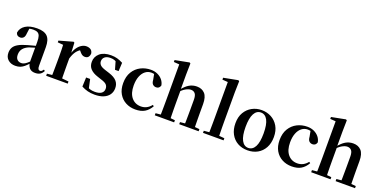

<svg xmlns="http://www.w3.org/2000/svg" viewBox="-17 -1678 5053 2553"><g transform="rotate(20 2509.5 -401.5)"><path d="M186.6 16.2Q124.2 16.2 83.8 -19.4Q43.3 -54.9 43.3 -117.6Q43.3 -161.2 62 -193.6Q80.7 -226.1 125.1 -251.5Q169.6 -277 245.4 -297.9Q284.8 -309.4 334.4 -322Q384 -334.6 424 -344.4V-318.9Q384 -308.9 344 -297.6Q303.9 -286.4 277.1 -276.7Q223.3 -254.9 196.1 -220.6Q168.8 -186.4 168.8 -135.9Q168.8 -90.4 191.1 -67.9Q213.3 -45.3 250 -45.3Q266.3 -45.3 284.7 -52.6Q303.1 -59.9 327.4 -79.7Q351.8 -99.4 385.3 -135.5L400.8 -82.4H365.7Q336.6 -50.6 311.2 -28.7Q285.7 -6.8 256.4 4.7Q227 16.2 186.6 16.2ZM466.1 15.2Q414.6 15.2 387.9 -14.2Q361.2 -43.6 354.9 -94V-96.5V-381.4Q354.9 -434.7 344.8 -464.5Q334.7 -494.3 311.6 -506.3Q288.5 -518.3 250 -518.3Q224.4 -518.3 197.3 -512.2Q170.2 -506.1 133.8 -491.2L196.1 -516.3L185.9 -439.2Q183.3 -395.9 164.6 -378Q145.8 -360.2 120.3 -360.2Q71.1 -360.2 59.2 -406.5Q68.9 -473.5 129.4 -512.7Q189.9 -551.9 295.1 -551.9Q395.4 -551.9 440.7 -505.9Q486.1 -459.8 486.1 -356.2V-94.8Q486.1 -60.3 494.8 -47Q503.6 -33.8 519.7 -33.8Q531.3 -33.8 541.3 -40.9Q551.3 -48.1 564.7 -67.2L581.9 -53.4Q564 -17.5 536.2 -1.1Q508.4 15.2 466.1 15.2Z M620.2 0V-29.9L728.3 -41.2H814.8L925.2 -29.9V0ZM691.2 0Q692.9 -25.5 693.4 -67.4Q693.9 -109.4 694.4 -154.8Q694.9 -200.3 694.9 -234.8V-310.2Q694.9 -360.7 694 -394.1Q693.2 -427.5 691.2 -463.8L613.1 -470.7V-495.2L809.2 -550.4L822.2 -541.7L829.6 -398.7V-397.7V-234.8Q829.6 -200.3 830.1 -154.8Q830.6 -109.4 831.1 -67.4Q831.6 -25.5 832.6 0ZM829.4 -320.2 796.3 -380.9H823.4Q838 -435.6 864.6 -473.9Q891.3 -512.2 924.4 -532.1Q957.5 -551.9 990.6 -551.9Q1024.2 -551.9 1049.4 -536.8Q1074.7 -521.7 1081.7 -484.5Q1080.9 -453.2 1065.2 -432.6Q1049.4 -411.9 1015.2 -411.9Q990.5 -411.9 972.2 -425.8Q954 -439.6 934.8 -464.4L911.8 -490.9L948.4 -485.1Q905.5 -463.1 877.2 -424.7Q848.9 -386.2 829.4 -320.2Z M1309.3 16.2Q1254.6 16.2 1209.7 4.5Q1164.8 -7.2 1121.9 -30.3L1127.2 -160.4H1184.1L1214.6 -20.6L1166.6 -26V-62Q1198.7 -41.1 1228.9 -30.7Q1259.2 -20.4 1299.8 -20.4Q1360.1 -20.4 1391.7 -43Q1423.2 -65.7 1423.2 -107.2Q1423.2 -140.9 1402.7 -164Q1382.1 -187.1 1321.5 -204.9L1265.7 -223.9Q1200.9 -244.5 1163.7 -282.6Q1126.5 -320.7 1126.5 -382Q1126.5 -455.6 1182.2 -503.8Q1237.9 -551.9 1341.2 -551.9Q1389.5 -551.9 1428.9 -540.7Q1468.2 -529.5 1510.1 -507.2L1504.1 -387.7H1453.1L1414.6 -521.5L1457 -507.8V-477Q1426.7 -497.5 1402.1 -506.7Q1377.5 -515.8 1343.8 -515.8Q1294 -515.8 1265.6 -493.1Q1237.2 -470.4 1237.2 -431.8Q1237.2 -401.6 1258.6 -379.1Q1279.9 -356.6 1336.8 -339.1L1392.9 -321.1Q1470.8 -296.3 1505.4 -256.6Q1540.1 -217 1540.1 -158.3Q1540.1 -105.4 1512.8 -66.1Q1485.4 -26.7 1434 -5.3Q1382.6 16.2 1309.3 16.2Z M1884.1 16.2Q1809.1 16.2 1748.2 -16Q1687.3 -48.3 1651.4 -109.8Q1615.6 -171.4 1615.6 -259.7Q1615.6 -354.7 1655.5 -419.9Q1695.4 -485 1761.1 -518.5Q1826.9 -551.9 1905 -551.9Q1956.5 -551.9 1998.8 -532.5Q2041.2 -513.2 2068.8 -479.5Q2096.4 -445.8 2104 -402.4Q2090.4 -355.6 2045.4 -355.6Q2017.9 -355.6 1998.1 -373.6Q1978.4 -391.6 1975.6 -436.8L1957.8 -530.1L2025.7 -486.3Q1996.8 -503.2 1972.1 -510.6Q1947.4 -518 1920.6 -518Q1874.2 -518 1837.2 -489.4Q1800.1 -460.7 1778.9 -407.1Q1757.7 -353.5 1757.7 -277.6Q1757.7 -168.4 1808 -108Q1858.4 -47.5 1941.2 -47.5Q1985.5 -47.5 2021.8 -66.7Q2058.2 -85.9 2085.9 -121.4L2103.8 -108.4Q2068.1 -45.4 2016.3 -14.6Q1964.5 16.2 1884.1 16.2Z M2157.2 0V-29.9L2262.8 -40.2H2326.6L2431 -29.9V0ZM2228.1 0Q2229.1 -25.5 2229.6 -67.4Q2230.1 -109.4 2230.6 -154.8Q2231.1 -200.3 2231.1 -234.8V-747.8L2153 -753.3V-780.3L2352.6 -819L2366.4 -810L2363.4 -650.9V-442.8L2365.8 -429.3V-234.8Q2365.8 -200.3 2366.3 -154.8Q2366.8 -109.4 2367.7 -67.4Q2368.6 -25.5 2369.6 0ZM2503 0V-29.9L2606.9 -40.2H2669.2L2777.6 -29.9V0ZM2571.5 0Q2573.2 -25.5 2573.7 -66.9Q2574.2 -108.4 2574.7 -153.8Q2575.2 -199.3 2575.2 -234.8V-369.8Q2575.2 -433.2 2553.6 -458.7Q2532 -484.2 2495.5 -484.2Q2462.4 -484.2 2420.6 -460.7Q2378.8 -437.1 2333.2 -384.1L2304.3 -426.7H2345.3Q2396.9 -493.2 2446 -522.6Q2495.2 -551.9 2554.5 -551.9Q2625.8 -551.9 2667.9 -506.5Q2709.9 -461.1 2709.9 -358.8V-234.8Q2709.9 -199.3 2710.4 -153.8Q2710.9 -108.4 2711.6 -66.9Q2712.2 -25.5 2713.2 0Z M2839.5 0V-29.9L2951.2 -40.2H3014L3130.6 -29.9V0ZM2915.1 0Q2916.1 -35.1 2916.6 -75.2Q2917.1 -115.3 2917.6 -156.4Q2918.1 -197.6 2918.1 -234.8V-747.8L2840 -753.3V-780.3L3041.6 -819L3056.6 -810L3052.8 -650.9V-234.8Q3052.8 -197.6 3053.3 -156.4Q3053.8 -115.3 3054.7 -75.2Q3055.6 -35.1 3056.6 0Z M3472 16.2Q3392.7 16.2 3331.5 -18.3Q3270.3 -52.8 3235.5 -117Q3200.6 -181.2 3200.6 -269.8Q3200.6 -359.1 3237.8 -422Q3275 -484.9 3336.9 -518.4Q3398.8 -551.9 3472 -551.9Q3546.1 -551.9 3608.1 -518.8Q3670 -485.6 3707.2 -422.7Q3744.4 -359.8 3744.4 -269.8Q3744.4 -180.5 3709 -116.3Q3673.6 -52 3612.4 -17.9Q3551.2 16.2 3472 16.2ZM3472 -17.5Q3533 -17.5 3566.4 -80.1Q3599.7 -142.6 3599.7 -268.1Q3599.7 -394.2 3566.4 -456.1Q3533 -518 3472 -518Q3411.7 -518 3378 -456.1Q3344.2 -394.2 3344.2 -268.1Q3344.2 -142.6 3378 -80.1Q3411.7 -17.5 3472 -17.5Z M4097.1 16.2Q4022.1 16.2 3961.2 -16Q3900.3 -48.3 3864.4 -109.8Q3828.6 -171.4 3828.6 -259.7Q3828.6 -354.7 3868.5 -419.9Q3908.4 -485 3974.1 -518.5Q4039.9 -551.9 4118 -551.9Q4169.5 -551.9 4211.8 -532.5Q4254.2 -513.2 4281.8 -479.5Q4309.4 -445.8 4317 -402.4Q4303.4 -355.6 4258.4 -355.6Q4230.9 -355.6 4211.1 -373.6Q4191.4 -391.6 4188.6 -436.8L4170.8 -530.1L4238.7 -486.3Q4209.8 -503.2 4185.1 -510.6Q4160.4 -518 4133.6 -518Q4087.2 -518 4050.2 -489.4Q4013.1 -460.7 3991.9 -407.1Q3970.7 -353.5 3970.7 -277.6Q3970.7 -168.4 4021 -108Q4071.4 -47.5 4154.2 -47.5Q4198.5 -47.5 4234.8 -66.7Q4271.2 -85.9 4298.9 -121.4L4316.8 -108.4Q4281.1 -45.4 4229.3 -14.6Q4177.5 16.2 4097.1 16.2Z M4370.2 0V-29.9L4475.8 -40.2H4539.6L4644 -29.9V0ZM4441.1 0Q4442.1 -25.5 4442.6 -67.4Q4443.1 -109.4 4443.6 -154.8Q4444.1 -200.3 4444.1 -234.8V-747.8L4366 -753.3V-780.3L4565.6 -819L4579.4 -810L4576.4 -650.9V-442.8L4578.8 -429.3V-234.8Q4578.8 -200.3 4579.3 -154.8Q4579.8 -109.4 4580.7 -67.4Q4581.6 -25.5 4582.6 0ZM4716 0V-29.9L4819.9 -40.2H4882.2L4990.6 -29.9V0ZM4784.5 0Q4786.2 -25.5 4786.7 -66.9Q4787.2 -108.4 4787.7 -153.8Q4788.2 -199.3 4788.2 -234.8V-369.8Q4788.2 -433.2 4766.6 -458.7Q4745 -484.2 4708.5 -484.2Q4675.4 -484.2 4633.6 -460.7Q4591.8 -437.1 4546.2 -384.1L4517.3 -426.7H4558.3Q4609.9 -493.2 4659 -522.6Q4708.2 -551.9 4767.5 -551.9Q4838.8 -551.9 4880.9 -506.5Q4922.9 -461.1 4922.9 -358.8V-234.8Q4922.9 -199.3 4923.4 -153.8Q4923.9 -108.4 4924.6 -66.9Q4925.2 -25.5 4926.2 0Z"/></g></svg>

Font: Noto Serif SC
Style: Regular
Weight: 200
Designer: Ryoko NISHIZUKA 西塚涼子 (kana & ideographs); Frank Grießhammer (Latin, Greek & Cyrillic); Wenlong ZHANG 张文龙 (bopomofo); San
Foundry: Adobe
Version: Version 2.001;hotconv 1.1.0;makeotfexe 2.6.0